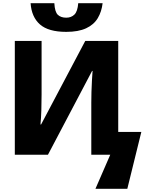

<svg xmlns="http://www.w3.org/2000/svg" viewBox="-20 -971 914 1205"><path d="M396 -771Q284 -771 231 -817.5Q178 -864 172 -951H321Q324 -896 343 -878Q362 -860 396 -860Q427 -860 447 -879.5Q467 -899 471 -951H624Q618 -898 593.5 -857Q569 -816 520.5 -793.5Q472 -771 396 -771ZM579 214 672 0H553V-327Q553 -357 554 -393.5Q555 -430 557 -465Q559 -500 561 -526H558L281 0H73V-714H241V-377Q241 -332 239.5 -280Q238 -228 234 -190H238L515 -714H722V-143H867L779 214Z"/></svg>

Font: Noto Sans Disp ExtBd
Style: Regular
Weight: 800
Designer: Monotype Design Team
Foundry: Monotype Imaging Inc.
Version: Version 2.000;GOOG;noto-source:20170915:90ef993387c0; ttfaut